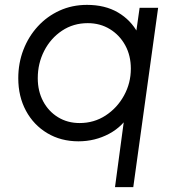

<svg xmlns="http://www.w3.org/2000/svg" viewBox="-20 -568 710 788"><path d="M452 200 495 -120 517 -108Q486 -50 428 -19Q370 12 302 12Q230 12 174 -21.5Q118 -55 86.5 -113.5Q55 -172 55 -247Q55 -309 76 -363.5Q97 -418 135 -459.5Q173 -501 224.5 -524.5Q276 -548 337 -548Q411 -548 464 -517Q517 -486 546 -432L536 -416L553 -536H629L527 200ZM517 -286Q517 -340 494 -382Q471 -424 431 -448.5Q391 -473 340 -473Q281 -473 234.5 -442Q188 -411 161.5 -359.5Q135 -308 135 -247Q135 -194 157 -152.5Q179 -111 218 -87Q257 -63 307 -63Q366 -63 413.5 -94Q461 -125 489 -176Q517 -227 517 -286Z"/></svg>

Font: Kosmopol Plus Jakarta Sans Italic It
Style: Regular
Weight: 400
Italic angle: -8.04999°
Designer: Gumpita Rahayu
Foundry: Tokotype
Version: Version 2.006